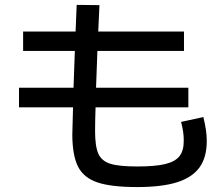

<svg xmlns="http://www.w3.org/2000/svg" viewBox="-20 -758 904 774"><path d="M271.5 -214.8 274.4 -325.2H56.6V-404.3H276.4L281.7 -552.7H73.2V-630.9H284.7L289.1 -738.3L380.9 -737.3L376 -630.9H721.7V-552.7H372.6L367.2 -404.3H739.3V-325.2H365.2Q363.3 -270 363.3 -229.5Q363.3 -168 376.5 -138.4Q389.6 -108.9 424.6 -97.9Q459.5 -86.9 533.2 -86.9Q606 -86.9 646.2 -96.7Q686.5 -106.4 703.9 -128.9Q721.2 -151.4 720.7 -191.4Q721.2 -207 718 -228.3Q714.8 -249.5 710 -266.6L799.8 -286.1Q807.1 -255.9 810.3 -233.6Q813.5 -211.4 813.5 -189.5Q813.5 -123.5 784.2 -83Q754.9 -42.5 693.6 -23.2Q632.3 -3.9 533.2 -3.9Q428.7 -3.9 373.3 -22.5Q317.9 -41 294.9 -85.7Q272 -130.4 271.5 -214.8Z"/></svg>

Font: Pretendard GOV Medium
Style: Regular
Weight: 500
Designer: Base glyphs from Inter by Rasmus Andersson; Hangeul glyphs from Noto Sans CJK(Source Han Sans) by Jang Soo-young and Kan
Foundry: Kil Hyung-jin
Version: Version 1.309